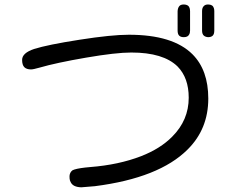

<svg xmlns="http://www.w3.org/2000/svg" viewBox="-20 -798 1040 843"><path d="M787.1 -778.3Q773.4 -778.3 767.6 -771.5Q760.7 -763.7 759.8 -749V-664.1Q759.8 -648.4 766.6 -641.6Q773.4 -634.8 787.1 -634.8Q804.7 -634.8 810.5 -646.5Q814.5 -653.3 814.5 -664.1V-749Q814.5 -771.5 798.8 -776.4Q793.9 -778.3 787.1 -778.3ZM918.9 -762.7Q914.1 -778.3 893.6 -778.3Q880.9 -778.3 875 -771.5Q867.2 -764.6 867.2 -749V-664.1Q867.2 -648.4 875 -641.6Q881.8 -635.7 893.6 -634.8Q907.2 -634.8 914.1 -641.6Q920.9 -648.4 920.9 -664.1V-749Q920.9 -756.8 918.9 -762.7ZM894.5 -365.2Q894.5 -490.2 825.2 -559.6Q739.3 -645.5 545.9 -645.5Q469.7 -645.5 329.1 -623.5Q188.5 -601.6 129.9 -583Q77.1 -565.4 77.1 -535.2Q77.1 -512.7 86.9 -502.9Q96.7 -493.2 116.2 -493.2Q126 -493.2 153.3 -501Q227.5 -522.5 357.9 -544.9Q488.3 -567.4 556.6 -567.4Q697.3 -567.4 759.8 -505.9Q808.6 -456.1 808.6 -369.1Q808.6 -270.5 736.3 -198.2Q684.6 -145.5 599.6 -112.3Q501 -74.2 376 -64.5Q328.1 -60.5 306.6 -53.7Q300.8 -51.8 298.3 -50.3Q295.9 -48.8 293 -45.4Q290 -42 287.6 -36.1Q285.2 -30.3 285.2 -23.9Q285.2 -17.6 285.6 -13.7Q286.1 -9.8 287.1 -5.9Q288.1 -2 290 1Q299.8 23.4 336.9 24.4L396.5 19.5Q678.7 -16.6 803.7 -141.6Q894.5 -231.4 894.5 -365.2Z"/></svg>

Font: FakePearl
Style: Light
Weight: 350
Version: Version 1.2